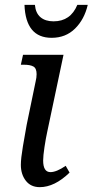

<svg xmlns="http://www.w3.org/2000/svg" viewBox="-20 -762 382 792"><path d="M66 -82Q66 -108 74.5 -158.5Q83 -209 90 -247L127 -426Q131 -442 131 -456Q131 -480 118 -487.5Q105 -495 78 -495H66L75 -536H242L175 -219Q169 -192 163.5 -155.5Q158 -119 158 -100Q158 -52 188 -52Q213 -52 251 -78L267 -50Q205 10 144 10Q107 10 86.5 -16.5Q66 -43 66 -82ZM81 -742H124Q127 -708 147 -691Q167 -674 201 -674Q271 -674 299 -742H342Q328 -682 289.5 -644Q251 -606 193 -606Q86 -606 81 -742Z"/></svg>

Font: Noto Serif Narrow
Style: Italic
Weight: 400
Width: 4
Italic angle: -12°
Designer: Monotype Design Team
Foundry: Monotype Imaging Inc.
Version: Version 1.001